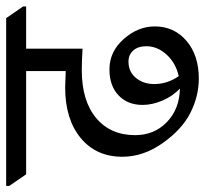

<svg xmlns="http://www.w3.org/2000/svg" viewBox="-83 -621 662 620"><g transform="rotate(-90 248.0 -311.0)"><path d="M121.6 -205.6Q121.6 -144 163.6 -103.3Q205.6 -62.5 272 -61Q248 -83.5 233.6 -116.7Q219.2 -149.9 219.2 -181.6Q219.2 -230 250.2 -259.3Q281.2 -288.6 333.5 -288.6Q391.6 -288.6 432.1 -242.4Q472.7 -196.3 472.7 -142.1Q472.7 -79.6 426 -39.8Q379.4 0 304.2 0Q247.6 0 193.8 -27.1Q140.1 -54.2 95.9 -116.7Q51.8 -179.2 51.8 -247.1Q51.8 -331.5 112.5 -381.6Q173.3 -431.6 275.9 -431.6L328.6 -429.7V-557.6H-4.9L-42.5 -612.3V-622.1H499.5L537.1 -567.4V-557.6H400.9V-375.5Q360.4 -377.9 331.1 -377.9Q232.9 -377.9 177.2 -331.8Q121.6 -285.6 121.6 -205.6ZM286.6 -143.6Q286.6 -101.6 312 -64.9Q354.5 -74.2 381.6 -104Q408.7 -133.8 408.7 -169.4Q408.7 -196.3 395 -211.7Q381.3 -227.1 358.9 -227.1Q326.2 -227.1 306.4 -203.1Q286.6 -179.2 286.6 -143.6Z"/></g></svg>

Font: Noto Serif Devanagari
Style: Regular
Weight: 400
Designer: Monotype Design Team
Foundry: Monotype Imaging Inc.
Version: Version 1.01